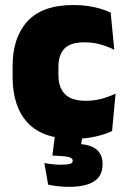

<svg xmlns="http://www.w3.org/2000/svg" viewBox="-20 -526 492 746"><path d="M265.5 13.5Q145 13.5 87 -49.5Q29 -112.5 29 -227V-269.5Q29 -380.5 87 -443.5Q145 -506.5 265 -506.5Q294.5 -506.5 321 -502.8Q347.5 -499 370 -492.2Q392.5 -485.5 410 -477L424 -332.5Q399.5 -345 371 -353.2Q342.5 -361.5 307.5 -361.5Q253.5 -361.5 230.2 -337Q207 -312.5 207 -266.5V-234Q207 -186 232.5 -160.2Q258 -134.5 312.5 -134.5Q346.5 -134.5 374.2 -142Q402 -149.5 429 -162L415.5 -17Q388 -3.5 349 5Q310 13.5 265.5 13.5ZM196 -18.5H303.5L290 68.5L223.5 34.5Q235.5 33.5 247 33.2Q258.5 33 270 33Q326.5 33 352.5 52.8Q378.5 72.5 378.5 109.5V112.5Q378.5 157.5 345.5 178.8Q312.5 200 248 200Q225 200 204.2 197.5Q183.5 195 167 191.5L152.5 107.5Q167.5 110.5 184 112.2Q200.5 114 215 114Q240 114 251.2 111Q262.5 108 262.5 99V98Q262.5 88.5 247.5 84.2Q232.5 80 185.5 78.5Q185 78.5 184.5 78.5Q184 78.5 183.5 78.5Z"/></svg>

Font: Anek Kannada Medium ExtraBold
Style: Regular
Weight: 800
Version: Version 1.003